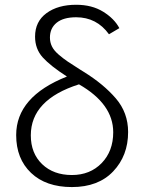

<svg xmlns="http://www.w3.org/2000/svg" viewBox="-20 -756 596 794"><path d="M46.9 -197.3Q46.9 -356.4 256.8 -439.5Q188.5 -483.4 156.7 -518.6Q125 -553.7 125 -604.5Q125 -667 172.4 -701.7Q219.7 -736.3 294.9 -736.3Q360.4 -736.3 406.7 -707.5Q453.1 -678.7 473.6 -639.6L430.7 -614.3Q379.9 -684.6 294.9 -684.6Q242.2 -684.6 214.4 -662.1Q186.5 -639.6 186.5 -600.6Q186.5 -581.1 194.8 -564Q203.1 -546.9 223.1 -529.8Q243.2 -512.7 260.7 -501Q278.3 -489.3 310.5 -468.8Q321.3 -461.9 326.2 -459Q408.2 -408.2 459 -349.1Q509.8 -290 509.8 -210Q509.8 -112.3 448.2 -47.4Q386.7 17.6 277.3 17.6Q169.9 17.6 108.4 -41Q46.9 -99.6 46.9 -197.3ZM107.4 -196.3Q107.4 -122.1 154.3 -77.1Q201.2 -32.2 277.3 -32.2Q352.5 -32.2 400.4 -81.5Q448.2 -130.9 448.2 -209Q448.2 -326.2 306.6 -407.2Q107.4 -343.8 107.4 -196.3Z"/></svg>

Font: Gothic A1 Light
Style: Regular
Weight: 300
Version: Version 2.50